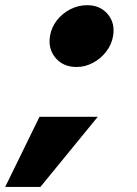

<svg xmlns="http://www.w3.org/2000/svg" viewBox="-88 -614 542 758"><path d="M214.5 -349.5Q161.5 -349.5 131.2 -385.5Q101 -421.5 109.5 -472Q115 -506.5 136.8 -534Q158.5 -561.5 189.8 -577.5Q221 -593.5 256.5 -593.5Q307 -593.5 337 -558.5Q367 -523.5 358.5 -472Q353 -438.5 331.5 -410.5Q310 -382.5 279 -366Q248 -349.5 214.5 -349.5ZM-67.5 124 68 -153H298L71.5 124Z"/></svg>

Font: Anybody UltraExpanded ExtraBold
Style: Italic
Weight: 800
Width: 9
Italic angle: -10°
Designer: Tyler Finck
Foundry: Etcetera Type Company
Version: Version 1.010; ttfautohint (v1.8.3) -l 8 -r 50 -G 200 -x 14 